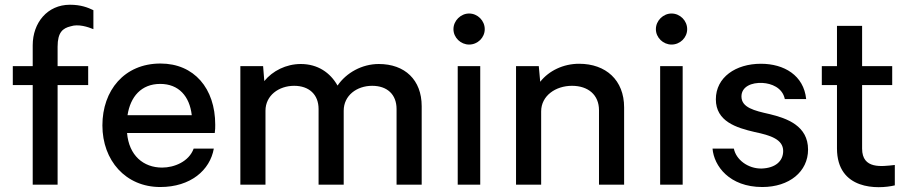

<svg xmlns="http://www.w3.org/2000/svg" viewBox="-20 -779 3830 810"><path d="M118 0H223V-420H352V-500H223V-582C223 -643 245 -660 278 -668C311 -679 352 -665 374 -656V-736C351 -747 322 -759 275 -759C180 -759 118 -683 118 -588V-500H34V-420H118Z M888 -253C888 -406 799 -511 657 -511C504 -511 412 -397 412 -250C412 -102 510 10 656 10C784 10 866 -61 882 -152H797C777 -97 715 -72 664 -72C585 -72 524 -123 516 -218H886C888 -230 888 -242 888 -253ZM656 -425C734 -425 780 -373 789 -293H518C530 -371 576 -425 656 -425Z M1578 -509C1507 -509 1441 -472 1404 -418C1373 -473 1320 -509 1249 -509C1187 -509 1130 -480 1095 -437L1090 -500H994V0H1100V-312C1100 -376 1156 -417 1221 -417C1283 -417 1324 -381 1324 -319V0H1430V-312C1430 -376 1485 -417 1550 -417C1613 -417 1653 -381 1653 -319V0H1759V-331C1759 -442 1688 -509 1578 -509Z M1959 -591C1995 -591 2025 -620 2025 -656C2025 -692 1995 -722 1959 -722C1924 -722 1893 -692 1893 -656C1893 -620 1924 -591 1959 -591ZM1911 -500V0H2006V-500Z M2423 -510C2357 -510 2296 -481 2259 -434L2253 -500H2157V0H2263V-309C2263 -375 2324 -417 2393 -417C2461 -417 2507 -379 2507 -314V0H2613V-326C2613 -441 2536 -510 2423 -510Z M2813 -591C2849 -591 2879 -620 2879 -656C2879 -692 2849 -722 2813 -722C2778 -722 2747 -692 2747 -656C2747 -620 2778 -591 2813 -591ZM2765 -500V0H2860V-500Z M3196 10C3310 10 3389 -55 3389 -148C3389 -248 3301 -280 3225 -298C3163 -312 3108 -325 3108 -372C3108 -413 3150 -432 3198 -429C3233 -427 3281 -410 3291 -361H3381C3371 -461 3288 -510 3190 -510C3084 -510 3000 -453 3000 -360C3000 -267 3086 -240 3164 -222C3231 -208 3284 -191 3284 -142C3284 -99 3251 -70 3193 -68C3135 -67 3085 -106 3076 -152H2986C2992 -79 3057 10 3196 10Z M3755 3V-83C3700 -77 3617 -64 3617 -152V-420H3744V-500H3617V-670H3511V-500H3447V-420H3511V-153C3511 24 3684 20 3755 3Z"/></svg>

Font: Oakes Medium
Style: Regular
Weight: 500
Designer: Samuel Oakes
Foundry: Samuel Oakes
Version: Version 1.003;PS 001.003;hotconv 1.0.88;makeotf.lib2.5.64775